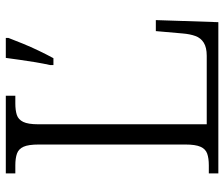

<svg xmlns="http://www.w3.org/2000/svg" viewBox="-74 -680 754 645"><g transform="rotate(-90 302.5 -357.0)"><path d="M43 0V-32H70Q94 -32 109.5 -37.5Q125 -43 132.5 -60Q140 -77 140 -111V-603Q140 -638 132.5 -654.5Q125 -671 109.5 -676.5Q94 -682 70 -682H43V-714H304V-682H278Q255 -682 239.5 -677Q224 -672 216 -655.5Q208 -639 208 -605V-39H438Q466 -39 482 -49Q498 -59 504.5 -77Q511 -95 513 -119L521 -210H558L551 0ZM407 -565Q412 -588 416.5 -614.5Q421 -641 424.5 -667Q428 -693 431 -714H498V-705Q490 -684 479 -657Q468 -630 455 -603Q442 -576 430 -554H407Z"/></g></svg>

Font: Noto Serif Hebrew Light
Style: Regular
Weight: 300
Version: Version 2.003